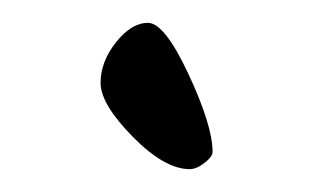

<svg xmlns="http://www.w3.org/2000/svg" viewBox="-20 -142 277 168"><path d="M146 6Q124 6 96 -22.5Q68 -51 68 -69.5Q68 -88 81.5 -105Q95 -122 109.5 -122Q124 -122 145 -77Q166 -32 166 -9Q166 -5 159 0.5Q152 6 146 6Z"/></svg>

Font: Kalam Light
Style: Regular
Weight: 300
Version: Version 2.001;PS 1.0;hotconv 1.0.79;makeotf.lib2.5.61930; tt